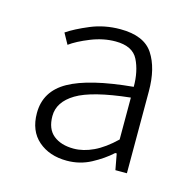

<svg xmlns="http://www.w3.org/2000/svg" viewBox="-66 -873 503 500"><g transform="rotate(15 186.0 -623.5)"><path d="M154 -440Q107 -440 77 -466Q47 -492 47 -540Q47 -599 101.5 -629.5Q156 -660 273 -671Q273 -713 258 -743Q243 -773 197 -773Q164 -773 130.5 -759.5Q97 -746 78 -732L62 -761Q84 -776 121 -791.5Q158 -807 201 -807Q265 -807 289.5 -769.5Q314 -732 314 -670V-449H283L275 -492H271Q249 -472 219 -456Q189 -440 154 -440ZM163 -475Q189 -475 216.5 -488Q244 -501 273 -529V-642Q171 -631 129.5 -606Q88 -581 88 -543Q88 -508 108.5 -491.5Q129 -475 163 -475Z"/></g></svg>

Font: Noto Sans KR Thin ExtraLight
Style: Regular
Weight: 250
Version: Version 2.004-H2;hotconv 1.0.118;makeotfexe 2.5.65603